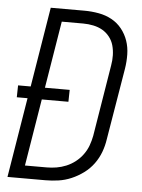

<svg xmlns="http://www.w3.org/2000/svg" viewBox="-53 -777 605 819"><g transform="rotate(5 250.0 -367.5)"><path d="M10 0 66 -342H20L21 -393H75L131 -735H275Q306 -735 336.5 -729.5Q367 -724 392.5 -710Q418 -696 436 -673.5Q454 -651 463.5 -623.5Q473 -596 473.5 -565Q474 -534 469 -503L418 -197Q414 -169 404 -142Q394 -115 376.5 -91Q359 -67 334.5 -49Q310 -31 283 -19.5Q256 -8 228 -4Q200 0 173 0ZM80 -55H173Q194 -55 215 -58.5Q236 -62 256.5 -70.5Q277 -79 295 -93Q313 -107 326.5 -125.5Q340 -144 347.5 -164.5Q355 -185 359 -206L409 -512Q413 -534 412.5 -556Q412 -578 406.5 -598Q401 -618 388 -634.5Q375 -651 357.5 -661Q340 -671 318.5 -675.5Q297 -680 275 -680H183L136 -393H242L241 -342H127Z"/></g></svg>

Font: Iosevka Light
Style: Italic
Weight: 300
Italic angle: -9°
Monospace: yes
Designer: Belleve Invis
Foundry: Belleve Invis
Version: Version 32.5.0; ttfautohint (v1.8.4)